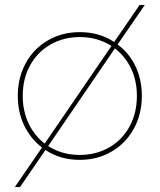

<svg xmlns="http://www.w3.org/2000/svg" viewBox="-20 -647 646 777"><path d="M554 -259Q554 -185 521.5 -126Q489 -67 431.5 -33.5Q374 0 303 0Q224 0 164 -40L61 110H40L150 -50Q104 -85 78 -139Q52 -193 52 -259Q52 -333 84.5 -392Q117 -451 174.5 -484Q232 -517 303 -517Q382 -517 442 -477L545 -627H566L456 -467Q503 -432 528.5 -378.5Q554 -325 554 -259ZM161 -66 431 -461Q375 -497 303 -497Q237 -497 184 -466.5Q131 -436 101.5 -382Q72 -328 72 -259Q72 -198 95.5 -148Q119 -98 161 -66ZM534 -259Q534 -320 510.5 -369.5Q487 -419 445 -451L175 -56Q231 -20 303 -20Q369 -20 422 -50.5Q475 -81 504.5 -135.5Q534 -190 534 -259Z"/></svg>

Font: Montserrat-Arabic Thin
Style: Regular
Weight: 250
Designer: Mohamed Gaber
Foundry: Kief Type Foundry
Version: Version 5.008